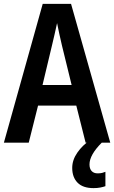

<svg xmlns="http://www.w3.org/2000/svg" viewBox="-20 -735 588 989"><path d="M421 0 373 -191H176L128 0H0L200 -715H346L548 0ZM299 -501Q292 -531 285.5 -560.5Q279 -590 274 -616Q269 -591 261 -557.5Q253 -524 248 -502L199 -297H349ZM441 112Q441 134 452 146Q463 158 483 158Q497 158 506.5 155.5Q516 153 523 150V224Q512 228 496.5 231Q481 234 462 234Q407 234 379.5 206Q352 178 352 130Q352 89 378.5 51Q405 13 444 -13L504 0Q441 63 441 112Z"/></svg>

Font: Noto Sans Sinhala Condensed SemiBold
Style: Regular
Weight: 600
Width: 3
Designer: Jelle Bosma - Monotype Design Team
Foundry: Monotype Imaging Inc.
Version: Version 2.006; ttfautohint (v1.8.4.7-5d5b)